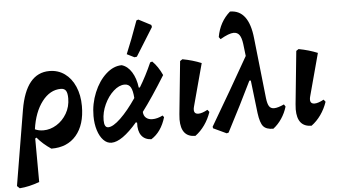

<svg xmlns="http://www.w3.org/2000/svg" viewBox="-72 -844 2097 1187"><g transform="rotate(-5 976.0 -250.5)"><path d="M431 -236Q431 -120 375 -54.5Q319 11 220 10Q169 -24 134 -66L126 -61L127 209Q62 233 4 237L-12 222L66 -245Q104 -469 249 -469Q303 -469 344 -439.5Q385 -410 408 -357Q431 -304 431 -236ZM182 -107Q224 -107 263 -131Q302 -155 326.5 -197Q351 -239 351 -291Q351 -324 341.5 -338.5Q332 -353 310 -353Q243 -353 193.5 -288.5Q144 -224 129 -118Q152 -107 182 -107Z M859 -117Q889 -117 923 -134L931 -123Q904 -33 841 6Q800 4 779.5 -24Q759 -52 762 -103L755 -107Q658 6 594 6Q566 6 544 -17Q522 -40 509.5 -79.5Q497 -119 497 -168Q497 -244 525.5 -313Q554 -382 600.5 -424Q647 -466 698 -466Q735 -455 759.5 -415.5Q784 -376 791 -319H798Q839 -386 875 -468L888 -472Q923 -438 948 -383Q865 -249 803 -167Q804 -143 819 -130Q834 -117 859 -117ZM758 -257Q755 -303 743 -324Q731 -345 705 -345Q671 -345 636.5 -314Q602 -283 579.5 -234.5Q557 -186 557 -137Q557 -91 582 -91Q612 -91 659.5 -136.5Q707 -182 758 -257ZM796 -510 781 -508 735 -531Q769 -611 813 -734L825 -738L902 -698L905 -685Z M1025 -100Q1025 -109 1027 -133L1060 -460L1075 -470Q1139 -458 1192 -436L1121 -172Q1118 -162 1118 -152Q1118 -126 1145 -126Q1167 -126 1202 -145L1213 -131Q1198 -87 1172.5 -51Q1147 -15 1114 9Q1025 9 1025 -100Z M1685 -123Q1673 -83 1650.5 -49.5Q1628 -16 1598 7Q1554 7 1535.5 -15Q1517 -37 1509 -98L1485 -302H1476Q1409 -163 1320 7L1308 10L1227 -28L1225 -38Q1355 -258 1467 -456L1458 -532Q1453 -570 1440.5 -587.5Q1428 -605 1405 -605Q1376 -605 1321 -573L1311 -587Q1328 -681 1394 -738Q1510 -738 1528 -560L1569 -185Q1573 -150 1583 -134.5Q1593 -119 1614 -119Q1637 -119 1676 -137Z M1746 -100Q1746 -109 1748 -133L1781 -460L1796 -470Q1860 -458 1913 -436L1842 -172Q1839 -162 1839 -152Q1839 -126 1866 -126Q1888 -126 1923 -145L1934 -131Q1919 -87 1893.5 -51Q1868 -15 1835 9Q1746 9 1746 -100Z"/></g></svg>

Font: Alegreya
Style: Bold Italic
Weight: 700
Italic angle: -7°
Designer: Juan Pablo del Peral
Foundry: Huerta Tipografica
Version: Version 2.007; ttfautohint (v1.6)